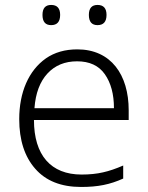

<svg xmlns="http://www.w3.org/2000/svg" viewBox="-20 -740 592 770"><path d="M150.4 -680.2C150.4 -652.8 162.1 -639.2 185.1 -639.2C209 -639.2 221.2 -652.8 221.2 -680.2C221.2 -707 209 -720.2 185.1 -720.2C162.1 -720.2 150.4 -707 150.4 -680.2ZM336.4 -680.2C336.4 -652.8 348.1 -639.2 371.1 -639.2C395 -639.2 407.2 -652.8 407.2 -680.2C407.2 -707 395 -720.2 371.1 -720.2C348.1 -720.2 336.4 -707 336.4 -680.2ZM290 -542C240.7 -542 198.7 -529.8 164.1 -505.9C94.7 -457 57.1 -369.6 57.1 -262.2C57.1 -178.2 78.6 -111.8 121.1 -63.5C163.6 -14.6 225.1 9.8 305.2 9.8C373 9.8 420.9 0 474.1 -23.9V-76.2C444.8 -63.5 418 -54.2 393.1 -48.8C368.2 -43 339.8 -40 307.1 -40C184.1 -40 116.2 -117.7 116.2 -258.8H496.1V-297.9C496.1 -439.9 425.3 -542 290 -542ZM289.1 -494.1C338.9 -494.1 376 -477.1 400.4 -442.4C424.8 -407.7 437 -362.3 437 -306.2H118.2C122.6 -366.2 140.1 -412.6 170.4 -445.3C200.7 -478 240.2 -494.1 289.1 -494.1Z"/></svg>

Font: Noto Reveo Sans
Style: Regular
Weight: 300
Designer: Monotype Design Team
Foundry: Monotype Imaging Inc.
Version: Version 2.007